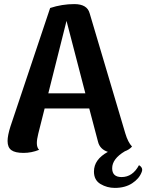

<svg xmlns="http://www.w3.org/2000/svg" viewBox="-20 -733 715 938"><path d="M659 74Q681 87 672 108Q660 140 625.5 162.5Q591 185 541 185Q503 185 471 166Q439 147 439 105Q439 46 507 9Q468 -4 459 -40L416 -203H198L167 -80Q160 -52 160 -34Q160 -12 171 -1Q134 14 95 14Q54 14 35.5 0.5Q17 -13 17 -44Q17 -71 31 -115L225 -694Q283 -713 343 -713Q406 -713 418 -668L592 -82Q605 -38 625 -17Q612 -2 590 6Q528 43 528 89Q528 132 574 132Q628 132 659 74ZM216 -277H397L305 -631Z"/></svg>

Font: Arima Koshi Bold
Style: Regular
Weight: 700
Designer: Joana Correia and Natanael Gama
Foundry: NDISCOVER
Version: Version 1.019;PS 001.019;hotconv 1.0.88;makeotf.lib2.5.64775